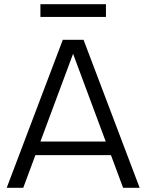

<svg xmlns="http://www.w3.org/2000/svg" viewBox="-20 -897 699 917"><path d="M12 0 280 -707H379L647 0H568L510 -156H149L91 0ZM173 -221H485L329 -640ZM173 -816V-877H486V-816Z"/></svg>

Font: Onest Light
Style: Regular
Weight: 300
Designer: Dmitri Voloshin, Andrey Kudryavtsev
Foundry: Dmitri Voloshin, Andrey Kudryavtsev
Version: Version 1.000;gftools[0.9.33]